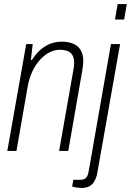

<svg xmlns="http://www.w3.org/2000/svg" viewBox="-20 -743 644 945"><path d="M16 0 109 -526H141L132 -448H137Q160 -483 184.5 -502.5Q209 -522 234 -530Q259 -538 284 -538Q315 -538 339 -528.5Q363 -519 376.5 -497.5Q390 -476 390 -442Q390 -432 388.5 -420.5Q387 -409 385 -396L316 0H271L340 -392Q342 -403 343.5 -413.5Q345 -424 345 -433Q345 -456 337 -470.5Q329 -485 313 -491.5Q297 -498 273 -498Q249 -498 225 -486Q201 -474 179 -451Q157 -428 140 -393Q123 -358 115 -310L61 0ZM546 -647 559 -723H604L591 -647ZM382 182Q374 182 365 181Q356 180 348 178.5Q340 177 335 175L341 142H373Q395 142 404 132Q413 122 417 97L526 -526H571L460 102Q456 128 446 146.5Q436 165 420 173.5Q404 182 382 182Z"/></svg>

Font: Archivo Condensed Thin
Style: Italic
Weight: 250
Width: 3
Italic angle: -10°
Designer: Hector Gatti
Foundry: Omnibus-Type
Version: Version 2.001